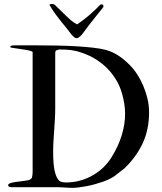

<svg xmlns="http://www.w3.org/2000/svg" viewBox="-20 -930 803 954"><path d="M51.8 -704.6H168.9Q217.3 -704.6 266.4 -703.6Q315.4 -702.6 360.6 -700Q405.8 -697.3 443.8 -692.9Q481.9 -688.5 507.8 -681.6Q545.9 -670.4 578.9 -646.5Q611.8 -622.6 640.1 -590.3Q651.4 -577.1 665.3 -554.9Q679.2 -532.7 691.7 -503.9Q704.1 -475.1 712.4 -441.4Q720.7 -407.7 720.7 -371.6Q720.7 -286.1 688.7 -217.5Q656.7 -148.9 596.2 -91.3Q593.3 -89.8 587.6 -85.4Q582 -81.1 575.7 -75.9Q569.3 -70.8 563.7 -66.4Q558.1 -62 555.7 -60.1Q544.4 -50.8 528.1 -42.5Q511.7 -34.2 492.2 -27.3Q472.7 -20.5 451.4 -14.6Q430.2 -8.8 409.7 -4.9Q389.2 -1 371.1 1.2Q353 3.4 339.8 3.4Q320.8 3.4 300.8 1.7Q280.8 0 254.4 0H36.1Q20.5 0 20.5 -10.3Q20.5 -16.1 30.8 -19.8Q41 -23.4 55.7 -25.6Q70.3 -27.8 86.9 -29.5Q103.5 -31.2 116.7 -33.7Q126.5 -35.6 131.6 -39.3Q136.7 -43 138.7 -47.4Q141.1 -57.6 141.6 -63.7Q142.1 -69.8 142.1 -77.6V-671.4Q140.6 -674.8 129.6 -677.7Q118.7 -680.7 103.3 -683.1Q87.9 -685.5 70.3 -688Q52.7 -690.4 38.1 -692.9Q30.3 -693.8 30.3 -697.8Q30.3 -698.7 35.6 -702.6Q37.6 -703.6 41.3 -704.1Q44.9 -704.6 51.8 -704.6ZM254.4 -668.9V-394.5Q254.4 -364.7 252.7 -337.2Q251 -309.6 249.3 -283.2Q247.6 -256.8 245.8 -230.7Q244.1 -204.6 244.1 -177.2Q244.1 -115.7 251.2 -82.8Q258.3 -49.8 271 -35.6Q276.9 -27.8 287.8 -25.6Q298.8 -23.4 307.6 -23.4Q345.7 -23.4 379.9 -33.2Q414.1 -43 443.1 -60.1Q472.2 -77.1 495.4 -100.1Q518.6 -123 534.7 -149.4Q568.4 -203.6 585 -258.5Q601.6 -313.5 601.6 -363.3Q601.6 -390.6 597.4 -415.5Q593.3 -440.4 587.4 -461.4Q581.5 -482.4 574.7 -498.5Q567.9 -514.6 562.5 -523.9Q555.2 -537.1 542 -555.9Q528.8 -574.7 508.1 -595Q487.3 -615.2 457.5 -634.5Q427.7 -653.8 386.7 -668Q361.3 -677.2 335.9 -680.7Q310.5 -684.1 280.3 -684.1Q277.3 -684.1 272.7 -683.6Q268.1 -683.1 264.2 -681.6Q260.3 -680.2 257.3 -677Q254.4 -673.8 254.4 -668.9ZM226.6 -904.8Q226.1 -905.3 226.1 -906.2Q226.1 -908.7 231.2 -909.4Q236.3 -910.2 237.8 -910.2Q248 -910.2 253.4 -904.8Q267.6 -892.1 280.5 -878.9Q293.5 -865.7 306.2 -853.3Q318.8 -840.8 332 -829.6Q345.2 -818.4 360.4 -810.1Q362.3 -809.1 362.8 -809.1Q363.3 -809.1 365.2 -810.1Q394.5 -830.1 422.1 -853.5Q449.7 -877 476.6 -904.8Q479 -907.2 481.4 -907.7Q483.9 -908.2 488.3 -908.2Q490.2 -908.2 492.2 -905Q494.1 -901.9 494.1 -898.4Q494.1 -896.5 493.2 -894.5Q482.9 -881.3 472.7 -868.7Q462.4 -856 450.2 -840.8Q438 -825.7 423.3 -806.6Q408.7 -787.6 390.1 -762.2Q387.7 -759.3 384.3 -755.4Q380.9 -751.5 377 -748.3Q373 -745.1 368.9 -742.7Q364.7 -740.2 361.8 -740.2Q355 -740.2 349.1 -744.6Q343.3 -749 337.9 -754.9Q323.7 -773.9 309.6 -791.3Q295.4 -808.6 281.2 -826.2Q267.1 -843.8 253.4 -862.8Q239.7 -881.8 226.6 -904.8Z"/></svg>

Font: IM FELL French Canon
Style: Regular
Weight: 400
Designer: Igino Marini
Foundry: Igino Marini,
Version: 3.00